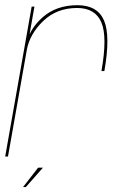

<svg xmlns="http://www.w3.org/2000/svg" viewBox="-24 -618 500 758"><path d="M376.5 -337.5H388Q412.5 -476 386.8 -536.8Q361 -597.5 281.5 -597.5Q198 -597.5 143.5 -549Q89 -500.5 77.5 -434.5L81.5 -419.5Q93 -483.5 146.5 -535Q200 -586.5 280.5 -586.5Q352 -586.5 376.2 -529.5Q400.5 -472.5 376.5 -337.5ZM-3.5 0H7.5L89 -461.5L112 -592H101ZM67 120.5H78L145.5 44H126.5Z"/></svg>

Font: Anybody Thin
Style: Italic
Weight: 100
Italic angle: -10°
Designer: Tyler Finck
Foundry: Etcetera Type Company
Version: Version 1.114;gftools[0.9.25]